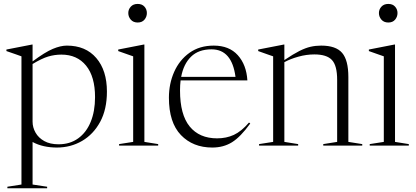

<svg xmlns="http://www.w3.org/2000/svg" viewBox="-20 -760 2170 1002"><path d="M226 214.5V222.5H18.5V214.5L92 203V-466Q82 -470 61.8 -476.8Q41.5 -483.5 13.5 -493.5V-501.5L147 -527.5H150V-439.5Q215 -488 255.8 -505Q296.5 -522 329 -522Q427 -522 482.5 -457.2Q538 -392.5 538 -282Q538 -189.5 502.8 -124.2Q467.5 -59 408.2 -24.5Q349 10 276.5 10Q242 10 209.8 3Q177.5 -4 150 -19V203ZM476 -253Q476 -360 429.2 -417.5Q382.5 -475 300.5 -475Q265 -475 231.5 -465Q198 -455 150 -426V-125Q150 -95 165.5 -67.8Q181 -40.5 211 -23.8Q241 -7 285.5 -7Q345 -7 387.8 -37.8Q430.5 -68.5 453.2 -123.8Q476 -179 476 -253Z M698.5 -642.5Q675.5 -642.5 662.5 -657.5Q649.5 -672.5 649.5 -692Q649.5 -711 662.5 -725.2Q675.5 -739.5 698.5 -739.5Q721.5 -739.5 734 -725.2Q746.5 -711 746.5 -692Q746.5 -672.5 734 -657.5Q721.5 -642.5 698.5 -642.5ZM733.5 -527.5V-19.5L805.5 -8V0H601.5V-8L675 -19.5V-466Q666.5 -469 643 -477.2Q619.5 -485.5 597 -493.5V-501.5L730 -527.5Z M1095.5 -522Q1176 -522 1221 -472Q1266 -422 1271 -340.5H922.5Q919.5 -316 919.5 -288Q919.5 -161.5 970 -99.8Q1020.5 -38 1113 -38Q1161 -38 1200.2 -56Q1239.5 -74 1279.5 -120.5L1286 -115.5Q1235 -45 1190.5 -17.5Q1146 10 1088 10Q987 10 924.2 -55.2Q861.5 -120.5 861.5 -250Q861.5 -323 889 -385Q916.5 -447 969 -484.5Q1021.5 -522 1095.5 -522ZM1084 -502.5Q1016 -502.5 977 -464.2Q938 -426 925.5 -359H1209Q1190 -502.5 1084 -502.5Z M1667 -8 1739.5 -19.5V-343.5Q1739.5 -418 1712.2 -447Q1685 -476 1620.5 -476Q1579 -476 1537 -464.2Q1495 -452.5 1464 -435.5V-19.5L1536 -8V0H1332V-8L1405.5 -19.5V-466Q1397.5 -469 1379.5 -475Q1361.5 -481 1327.5 -493.5V-501.5L1461 -527.5H1464V-446.5Q1510 -477.5 1542.2 -493.8Q1574.5 -510 1601 -516Q1627.5 -522 1656 -522Q1733 -522 1765.5 -484Q1798 -446 1798 -358V-19.5L1870.5 -8V0H1667Z M2006.5 -642.5Q1983.5 -642.5 1970.5 -657.5Q1957.5 -672.5 1957.5 -692Q1957.5 -711 1970.5 -725.2Q1983.5 -739.5 2006.5 -739.5Q2029.5 -739.5 2042 -725.2Q2054.5 -711 2054.5 -692Q2054.5 -672.5 2042 -657.5Q2029.5 -642.5 2006.5 -642.5ZM2041.5 -527.5V-19.5L2113.5 -8V0H1909.5V-8L1983 -19.5V-466Q1974.5 -469 1951 -477.2Q1927.5 -485.5 1905 -493.5V-501.5L2038 -527.5Z"/></svg>

Font: Newsreader 72pt Light
Style: Regular
Weight: 300
Designer: Hugues Gentile
Foundry: Production Type
Version: Version 1.003; ttfautohint (v1.8.3)